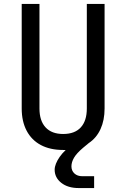

<svg xmlns="http://www.w3.org/2000/svg" viewBox="-20 -750 640 973"><path d="M379 203Q324 203 290.5 176.5Q257 150 257 110Q257 96 263.5 79.5Q270 63 282.5 45Q295 27 313 10Q310 10 306.5 10Q303 10 300 10Q234 10 187 -15Q140 -40 115 -87.5Q90 -135 90 -200V-730H180V-200Q180 -138 211 -104.5Q242 -71 300 -71Q359 -71 389.5 -104.5Q420 -138 420 -200V-730H510V-200Q510 -141 489.5 -96Q469 -51 430 -25L401 -1Q368 27 355 49.5Q342 72 342 93Q342 115 357 129Q372 143 397 143H457V203Z"/></svg>

Font: Pitagon Sans Mono
Style: Regular
Weight: 400
Monospace: yes
Designer: Travis Tran
Foundry: Pitagon
Version: Version 1.001;gftools[0.9.26]